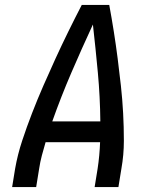

<svg xmlns="http://www.w3.org/2000/svg" viewBox="-20 -755 640 775"><path d="M29 0 41 -74Q51 -131 69.5 -187Q88 -243 109.5 -298.5Q131 -354 155 -409Q179 -464 204 -518.5Q229 -573 255.5 -627Q282 -681 310 -735H421Q431 -681 439.5 -627Q448 -573 455 -518.5Q462 -464 468 -409Q474 -354 477 -298.5Q480 -243 480 -186.5Q480 -130 470 -74L458 0H362L374 -74Q378 -100 380.5 -127Q383 -154 384 -181H164Q156 -154 149 -127.5Q142 -101 138 -74L126 0ZM385 -265Q384 -364 375 -461.5Q366 -559 355 -656Q310 -559 268 -461.5Q226 -364 191 -265Z"/></svg>

Font: Iosevka Curly MdExObl
Style: Regular
Weight: 500
Width: 7
Italic angle: -9°
Monospace: yes
Designer: Belleve Invis
Foundry: Belleve Invis
Version: Version 11.1.0; ttfautohint (v1.8.3)